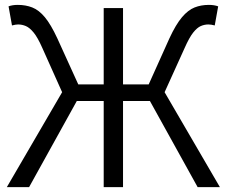

<svg xmlns="http://www.w3.org/2000/svg" viewBox="-20 -765 926 785"><path d="M8 0 234 -388 153 -569Q134 -612 117.5 -632Q101 -652 85.5 -658.5Q70 -665 54 -665Q50 -665 43 -664Q36 -663 29 -661L15 -739Q30 -745 53 -745Q85 -745 112 -734.5Q139 -724 163.5 -694.5Q188 -665 214 -609L300 -420H404V-732H483V-420H588L673 -609Q699 -665 724 -694.5Q749 -724 775.5 -734.5Q802 -745 834 -745Q856 -745 872 -739L858 -661Q851 -663 844 -664Q837 -665 832 -665Q816 -665 801 -658.5Q786 -652 770 -632Q754 -612 735 -569L653 -388L879 0H788L593 -352H483V0H404V-352H294L99 0Z"/></svg>

Font: Source Han Sans SC Normal
Style: Regular
Weight: 350
Designer: Ryoko NISHIZUKA 西塚涼子 (kana, bopomofo & ideographs); Paul D. Hunt (Latin, Greek & Cyrillic); Sandoll Communications 산돌커뮤니
Foundry: Adobe
Version: Version 2.004;hotconv 1.0.118;makeotfexe 2.5.65603